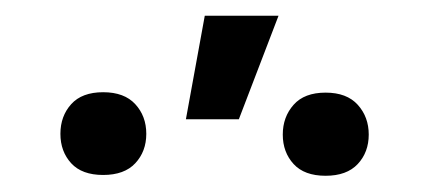

<svg xmlns="http://www.w3.org/2000/svg" viewBox="-20 -836 545 239"><path d="M234.9 -816.4H326.7L277.3 -687.5H211.4ZM55.2 -669.4Q55.2 -691.4 68.6 -706.3Q82 -721.2 108.4 -721.2Q134.8 -721.2 148.4 -706.3Q162.1 -691.4 162.1 -669.4Q162.1 -647.5 148.4 -632.8Q134.8 -618.2 108.4 -618.2Q82 -618.2 68.6 -632.8Q55.2 -647.5 55.2 -669.4ZM332 -668.5Q332 -690.4 345.5 -705.6Q358.9 -720.7 385.3 -720.7Q411.6 -720.7 425.3 -705.6Q439 -690.4 439 -668.5Q439 -646.5 425.3 -631.8Q411.6 -617.2 385.3 -617.2Q358.9 -617.2 345.5 -631.8Q332 -646.5 332 -668.5Z"/></svg>

Font: Shabnam FD
Style: Regular
Weight: 400
Foundry: DejaVu fonts team - Redesigned by Saber Rastikerdar - Based on Vazir font
Version: Version 5.00;October 20, 2019;FontCreator 12.0.0.2547 64-bit